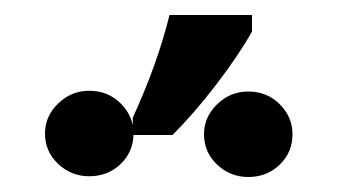

<svg xmlns="http://www.w3.org/2000/svg" viewBox="-20 -845 450 256"><path d="M157 -688Q190 -760 206 -825H316V-803Q298 -771 268.5 -732.5Q239 -694 210 -665H157ZM158 -667Q158 -643 141 -626.5Q124 -610 99 -610Q75 -610 57.5 -626.5Q40 -643 40 -667Q40 -690 57.5 -707Q75 -724 99 -724Q124 -724 141 -707Q158 -690 158 -667ZM370 -666Q370 -642 353 -625.5Q336 -609 311 -609Q287 -609 269.5 -625.5Q252 -642 252 -666Q252 -689 269.5 -706Q287 -723 311 -723Q336 -723 353 -706Q370 -689 370 -666Z"/></svg>

Font: AtCorfu Sans
Style: AtCorfu Sans Regular
Weight: 400
Designer: Kostas Teopoulos
Foundry: Kostas Teopoulos
Version: Version 1.00 July 8, 2025, initial release